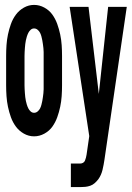

<svg xmlns="http://www.w3.org/2000/svg" viewBox="-20 -548 540 783"><path d="M119 8Q97 8 77.5 -3Q58 -14 45 -31.5Q32 -49 24.5 -70Q17 -91 12.5 -112.5Q8 -134 6.5 -156Q5 -178 5 -200V-320Q5 -342 6.5 -364Q8 -386 12.5 -407.5Q17 -429 24.5 -450Q32 -471 45 -488.5Q58 -506 77.5 -517Q97 -528 119 -528Q141 -528 161 -517Q181 -506 193.5 -488.5Q206 -471 213.5 -450Q221 -429 225.5 -407.5Q230 -386 231.5 -364Q233 -342 233 -320V-200Q233 -178 231.5 -156Q230 -134 225.5 -112.5Q221 -91 213.5 -70Q206 -49 193.5 -31.5Q181 -14 161 -3Q141 8 119 8ZM269 215V119H307Q313 119 318.5 116Q324 113 326.5 107Q329 101 330.5 95Q332 89 333 83Q333 83 333 83Q333 83 333 83L344 7L264 -520H341L383 -165L421 -520H497L406 103Q403 124 398 145Q393 166 381 183Q374 192 366 199Q358 206 348 209.5Q338 213 327.5 214Q317 215 307 215ZM119 -88Q127 -88 133.5 -93.5Q140 -99 143.5 -106Q147 -113 149 -121Q151 -129 152.5 -136.5Q154 -144 155 -152Q156 -160 157 -168Q158 -176 158 -184Q158 -192 158 -200V-320Q158 -328 158 -336Q158 -344 157 -352Q156 -360 155 -368Q154 -376 152.5 -383.5Q151 -391 149 -399Q147 -407 143.5 -414Q140 -421 133.5 -426.5Q127 -432 119 -432Q111 -432 105 -426.5Q99 -421 95.5 -414Q92 -407 89.5 -399Q87 -391 85.5 -383.5Q84 -376 83 -368Q82 -360 81.5 -352Q81 -344 80.5 -336Q80 -328 80 -320V-200Q80 -192 80.5 -184Q81 -176 81.5 -168Q82 -160 83 -152Q84 -144 85.5 -136.5Q87 -129 89.5 -121Q92 -113 95.5 -106Q99 -99 105 -93.5Q111 -88 119 -88Z"/></svg>

Font: Iosevka SS04
Style: Bold
Weight: 700
Monospace: yes
Designer: Belleve Invis
Foundry: Belleve Invis
Version: Version 19.0.0; ttfautohint (v1.8.4)